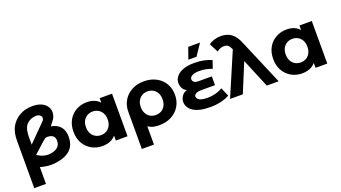

<svg xmlns="http://www.w3.org/2000/svg" viewBox="-71 -1415 4042 2279"><g transform="rotate(-20 1950.5 -275.5)"><path d="M404 5Q376 9 347 9Q288 9 227 -7Q217 -10 207 -13V200H59V-399Q59 -505 96.5 -572.5Q134 -640 204 -681.5Q274 -723 370 -723Q374 -723 379 -723Q497 -720 548 -649Q559 -634 565.5 -613.5Q572 -593 571.5 -570Q571 -547 562.5 -522Q554 -497 534 -474L495 -422Q652 -394 652 -232Q651 -129 590 -71Q528 -12 404 5ZM207 -296 405 -495Q434 -521 437.5 -541Q441 -561 433 -571Q413 -600 372 -600Q358 -600 343 -597Q281 -586 244 -540.5Q207 -495 207 -395ZM215 -163Q239 -147 263 -136Q309 -117 354 -117Q368 -117 382 -119Q453 -129 484 -167Q506 -194 506 -234Q506 -236 506 -238Q506 -240 506 -241Q506 -315 416 -319Q414 -319 412 -319Q395 -319 382 -312Q369 -305 215 -163Z M993 8Q918 8 857 -26.5Q796 -61 760.5 -123Q725 -185 725 -269Q725 -354 760.5 -416Q796 -478 857 -512Q918 -546 993 -546Q1062 -546 1112 -516Q1136 -502 1154 -481V-538H1310V0H1162V-62Q1142 -38 1115 -22Q1064 8 993 8ZM1020 -120Q1059 -120 1090 -138Q1121 -156 1139 -189.5Q1157 -223 1157 -269Q1157 -316 1139 -349Q1121 -382 1090 -400Q1059 -418 1020 -418Q981 -418 950 -400Q919 -382 901 -349Q883 -316 883 -269Q883 -223 901 -189.5Q919 -156 950 -138Q981 -120 1020 -120Z M1713 6Q1648 6 1610 -10Q1579 -26 1571 -31V200H1418V-271Q1418 -352 1456.5 -414.5Q1495 -477 1561.5 -512Q1628 -547 1713 -547Q1799 -547 1866 -512Q1933 -477 1970.5 -414.5Q2008 -352 2008 -271Q2008 -190 1970.5 -127.5Q1933 -65 1866 -29.5Q1799 6 1713 6ZM1713 -122Q1753 -122 1784 -139.5Q1815 -157 1833 -191Q1851 -225 1851 -271Q1851 -318 1833 -351Q1815 -384 1784 -402Q1753 -420 1714 -420Q1674 -420 1643.5 -402Q1613 -384 1594.5 -351Q1576 -318 1576 -271Q1576 -225 1594.5 -191Q1613 -157 1643.5 -139.5Q1674 -122 1713 -122Z M2299 -607 2350 -751H2499L2402 -607ZM2598 -45Q2554 -19 2490 -4Q2426 11 2356 11Q2214 11 2142 -35.5Q2070 -82 2070 -158Q2070 -191 2092 -225.5Q2114 -260 2153 -273Q2157 -274 2161 -275Q2129 -287 2112 -315Q2093 -346 2093 -389Q2093 -432 2122.5 -468Q2152 -504 2207 -525.5Q2262 -547 2355 -547Q2414 -547 2469.5 -536Q2525 -525 2568 -504L2534 -406Q2490 -424 2450.5 -430.5Q2411 -437 2374 -437Q2311 -437 2281.5 -418.5Q2252 -400 2252 -377Q2253 -353 2270.5 -339.5Q2288 -326 2326 -326H2493V-215H2315Q2273 -215 2250.5 -201Q2228 -187 2228 -168Q2228 -139 2259.5 -121.5Q2291 -104 2362 -104Q2395 -104 2429.5 -110Q2464 -116 2495.5 -127.5Q2527 -139 2550 -155Z M2753 -739Q2802 -739 2842.5 -724Q2883 -709 2916.5 -672.5Q2950 -636 2976 -571L3219 0H3069L2917 -365L2766 0H2605L2837 -542L2835 -547Q2820 -583 2800.5 -598.5Q2781 -614 2748 -614Q2725 -614 2701.5 -604.5Q2678 -595 2660 -579L2602 -690Q2629 -713 2670 -726Q2711 -739 2753 -739Z M3516 8Q3441 8 3380 -26.5Q3319 -61 3283.5 -123Q3248 -185 3248 -269Q3248 -354 3283.5 -416Q3319 -478 3380 -512Q3441 -546 3516 -546Q3585 -546 3635 -516Q3659 -502 3677 -481V-538H3833V0H3685V-62Q3665 -38 3638 -22Q3587 8 3516 8ZM3543 -120Q3582 -120 3613 -138Q3644 -156 3662 -189.5Q3680 -223 3680 -269Q3680 -316 3662 -349Q3644 -382 3613 -400Q3582 -418 3543 -418Q3504 -418 3473 -400Q3442 -382 3424 -349Q3406 -316 3406 -269Q3406 -223 3424 -189.5Q3442 -156 3473 -138Q3504 -120 3543 -120Z"/></g></svg>

Font: Montserrat Z
Style: Bold
Weight: 700
Designer: Julieta Ulanovsky
Foundry: Julieta Ulanovsky
Version: Version 8.000